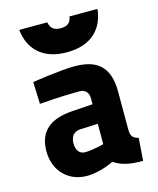

<svg xmlns="http://www.w3.org/2000/svg" viewBox="-114 -828 756 920"><g transform="rotate(-15 264.0 -368.0)"><path d="M451 -339C451 -467 388 -511 280 -511C207 -511 70 -489 70 -489L74 -380C74 -380 178 -389 272 -389C301 -389 317 -371 317 -341V-313L214 -306C114 -299 45 -259 45 -152C45 -52 114 12 203 12C272 12 337 -22 337 -22C369 -1 403 12 481 12L489 -100C461 -108 451 -117 451 -154ZM317 -216V-115C317 -115 264 -100 223 -100C196 -100 180 -121 180 -156C180 -188 197 -211 229 -212ZM70 -748C80 -653 141 -585 264 -585C387 -585 448 -653 458 -748H319C315 -718 298 -704 264 -704C232 -704 214 -718 209 -748Z"/></g></svg>

Font: TitilliumMaps29L
Style: 999 wt
Weight: 900
Designer: Campivisivi
Foundry: Accademia di Belle Arti di Urbino and students of MA course of Visual design